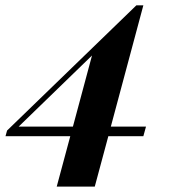

<svg xmlns="http://www.w3.org/2000/svg" viewBox="-78 -551 633 712"><path d="M323.7 -45.9 273.4 141.1H132.3L182.6 -45.9H-57.6L-51.8 -66.9L427.7 -531.2H453.6L333 -81.5H463.4L453.6 -45.9ZM263.2 -345.2 -8.8 -81.5H192.4Z"/></svg>

Font: TypoPRO Playfair Display
Style: Bold Italic
Weight: 700
Italic angle: -14.9847°
Designer: Claus Eggers Sørensen
Foundry: Claus Eggers Sørensen
Version: Version 1.004;PS 001.004;hotconv 1.0.70;makeotf.lib2.5.58329